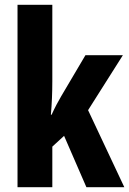

<svg xmlns="http://www.w3.org/2000/svg" viewBox="-20 -780 538 800"><path d="M198 -442Q198 -406 196.5 -371Q195 -336 192 -302H195Q205 -324 215.5 -344Q226 -364 235 -379L336 -550H492L347 -321L498 0H340L247 -214L198 -169V0H53V-760H198Z"/></svg>

Font: Noto Sans Myanmar UI ExtraCondensed ExtraBold
Style: Regular
Weight: 800
Width: 2
Designer: Monotype Design Team
Foundry: Monotype Imaging Inc.
Version: Version 2.103; ttfautohint (v1.8.4.7-5d5b)